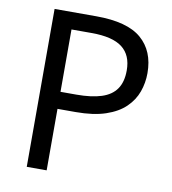

<svg xmlns="http://www.w3.org/2000/svg" viewBox="-81 -784 766 855"><g transform="rotate(10 302.5 -357.0)"><path d="M286 -714Q426 -714 490 -659Q554 -604 554 -504Q554 -460 539.5 -419.5Q525 -379 492 -347Q459 -315 404 -296.5Q349 -278 269 -278H187V0H97V-714ZM278 -637H187V-355H259Q327 -355 372 -369.5Q417 -384 439 -416Q461 -448 461 -500Q461 -569 417 -603Q373 -637 278 -637Z"/></g></svg>

Font: ubangla25
Style: Book
Weight: 400
Designer: Jelle Bosma - Monotype Design Team
Foundry: Monotype Imaging Inc.
Version: Version 2.003